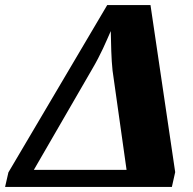

<svg xmlns="http://www.w3.org/2000/svg" viewBox="-51 -734 757 754"><path d="M-31 0H624L637 -58L540 -714H370L-18 -57ZM82 -67 310 -461C346 -522 365 -569 384 -612C385 -565 386 -501 391 -457L446 -67Z"/></svg>

Font: Noto Serif SemiCondensed Black
Style: Italic
Weight: 900
Width: 4
Italic angle: -12°
Designer: Monotype Design Team
Foundry: Monotype Imaging Inc.
Version: Version 2.014